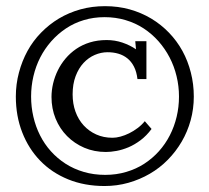

<svg xmlns="http://www.w3.org/2000/svg" viewBox="-20 -582 696 639"><path d="M32.7 -260.7Q32.7 -301.8 43 -340.3Q53.2 -378.9 71.5 -412.4Q89.8 -445.8 116.5 -473.1Q143.1 -500.5 176 -520.3Q209 -540 247.6 -550.8Q286.1 -561.5 329.6 -561.5Q373 -561.5 411.6 -550.8Q450.2 -540 483.2 -520.3Q516.1 -500.5 542.5 -473.1Q568.8 -445.8 587.2 -412.4Q605.5 -378.9 615.2 -340.3Q625 -301.8 625 -260.7Q625 -219.7 614.5 -181.6Q604 -143.6 584.7 -110.6Q565.4 -77.6 538.6 -50.3Q511.7 -22.9 478.5 -3.7Q445.3 15.6 407.2 26.4Q369.1 37.1 328.1 37.1Q261.2 37.1 206.8 14.9Q152.3 -7.3 113.8 -47.1Q75.2 -86.9 54 -141.4Q32.7 -195.8 32.7 -260.7ZM83.5 -260.7Q83.5 -226.1 91.1 -193.4Q98.6 -160.6 113.3 -131.6Q127.9 -102.5 149.4 -78.6Q170.9 -54.7 198.2 -37.1Q225.6 -19.5 258.8 -9.8Q292 0 330.1 0Q367.2 0 400.1 -9.8Q433.1 -19.5 460.2 -37.1Q487.3 -54.7 508.8 -78.6Q530.3 -102.5 545.2 -131.6Q560.1 -160.6 567.9 -193.4Q575.7 -226.1 575.7 -260.7Q575.7 -295.4 567.6 -328.6Q559.6 -361.8 544.4 -390.9Q529.3 -419.9 507.6 -444.6Q485.8 -469.2 458.3 -487.3Q430.7 -505.4 397.7 -515.1Q364.7 -524.9 328.1 -524.9Q291.5 -524.9 259 -515.1Q226.6 -505.4 199.5 -487.3Q172.4 -469.2 150.6 -444.6Q128.9 -419.9 114 -390.9Q99.1 -361.8 91.3 -328.6Q83.5 -295.4 83.5 -260.7ZM337.9 -408.2Q316.4 -408.2 295.4 -399.2Q274.4 -390.1 258.1 -372.6Q241.7 -355 231.7 -328.6Q221.7 -302.2 221.7 -268.1Q221.7 -236.8 231.2 -210.4Q240.7 -184.1 258.3 -164.8Q275.9 -145.5 300.3 -134.5Q324.7 -123.5 354.5 -123.5Q366.7 -123.5 381.1 -127.4Q395.5 -131.3 409.9 -138.4Q424.3 -145.5 438 -155.8Q451.7 -166 461.9 -178.7L484.4 -152.8Q467.8 -130.4 448 -115.5Q428.2 -100.6 408 -92Q387.7 -83.5 368.2 -79.8Q348.6 -76.2 332.5 -76.2Q293.5 -76.2 260.5 -90.3Q227.5 -104.5 203.1 -129.2Q178.7 -153.8 165 -187.3Q151.4 -220.7 151.4 -259.3Q151.4 -281.2 156.7 -304Q162.1 -326.7 172.4 -347.7Q182.6 -368.7 198 -387Q213.4 -405.3 233.6 -419.2Q253.9 -433.1 279.3 -440.9Q304.7 -448.7 335 -448.7Q362.3 -448.7 387.5 -440.2Q412.6 -431.6 432.6 -418L430.2 -444.8H467.3V-318.8H437.5Q434.6 -343.3 425.8 -360.4Q417 -377.4 403.8 -387.9Q390.6 -398.4 374 -403.3Q357.4 -408.2 337.9 -408.2Z"/></svg>

Font: Parastoo Print
Style: Print
Weight: 400
Foundry: Saber Rastikerdar (saber.rastikerdar@gmail.com)
Version: Version 1.0.0-alpha5